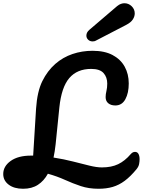

<svg xmlns="http://www.w3.org/2000/svg" viewBox="-61 -1162 883 1187"><path d="M82 5Q26 5 -7.5 -20.5Q-41 -46 -41 -86Q-41 -134 5 -167Q51 -200 131 -200Q137 -200 144 -200L162 -491Q169 -596 200.5 -660Q232 -724 281 -767Q328 -808 387 -828Q446 -848 511 -848Q586 -848 635.5 -821.5Q685 -795 710 -749.5Q735 -704 735 -646Q735 -587 714 -548.5Q693 -510 652 -510Q625 -510 608.5 -523.5Q592 -537 592 -562Q592 -579 597 -599.5Q602 -620 602 -645Q602 -685 579 -710.5Q556 -736 503 -736Q416 -736 367.5 -679.5Q319 -623 306 -498L283 -271Q278 -225 270 -188Q334 -178 390.5 -163.5Q447 -149 492 -138Q537 -127 569 -127Q628 -127 669.5 -147Q711 -167 747 -209Q755 -218 761.5 -220.5Q768 -223 774 -223Q788 -223 795 -210.5Q802 -198 802 -178Q802 -164 799 -148Q796 -132 783 -116Q746 -71 710.5 -44.5Q675 -18 636 -6.5Q597 5 548 5Q488 5 438.5 -11.5Q389 -28 340.5 -50Q292 -72 235 -88Q211 -44 173.5 -19.5Q136 5 82 5ZM511 -906Q495 -906 484 -916.5Q473 -927 473 -942Q473 -962 492 -978L664 -1125Q675 -1134 686.5 -1138Q698 -1142 708 -1142Q734 -1142 753 -1123.5Q772 -1105 772 -1079Q772 -1060 760 -1041.5Q748 -1023 719 -1008L532 -911Q527 -908 521.5 -907Q516 -906 511 -906Z"/></svg>

Font: Pacifico
Style: Regular
Weight: 400
Designer: Vernon Adams
Foundry: Vernon Adams
Version: Version 3.010; ttfautohint (v1.8.4.7-5d5b)